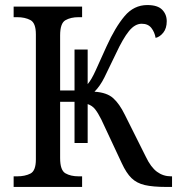

<svg xmlns="http://www.w3.org/2000/svg" viewBox="-20 -740 716 760"><path d="M34 0V-42H48Q79 -42 100.5 -53Q122 -64 122 -109V-604Q122 -649 100.5 -660.5Q79 -672 48 -672H34V-714H305V-672H291Q260 -672 239 -660Q218 -648 218 -600V-382H275V-544H327V-407Q342 -424 359.5 -463Q377 -502 402 -557Q436 -632 473 -676Q510 -720 563 -720Q604 -720 622 -701.5Q640 -683 640 -656Q640 -628 626.5 -611Q613 -594 596 -590Q592 -613 579 -629.5Q566 -646 541 -646Q514 -646 490.5 -617Q467 -588 439 -528Q410 -467 393 -433Q376 -399 354 -377Q403 -374 428 -351.5Q453 -329 474 -286L557 -120Q577 -78 601.5 -60Q626 -42 657 -42H661V0H640Q585 0 553 -7.5Q521 -15 500.5 -35Q480 -55 462 -94L381 -267Q368 -293 356.5 -307.5Q345 -322 327 -328V-174H275V-337H218V-114Q218 -66 239 -54Q260 -42 291 -42H305V0Z"/></svg>

Font: Noto Serif SemiCondensed
Style: Regular
Weight: 400
Width: 4
Designer: Monotype Design Team
Foundry: Monotype Imaging Inc.
Version: Version 2.013